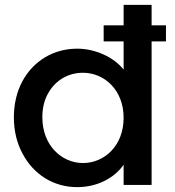

<svg xmlns="http://www.w3.org/2000/svg" viewBox="-20 -760 718 789"><path d="M37 -278C37 -223 49 -173 72 -130C118 -42 201 9 297 9C382 9 451 -30 488 -83V0H603V-590H662V-656H603V-740H488V-656H406V-590H488V-474C447 -526 370 -560 298 -560C249 -560 205 -548 166 -525C86 -477 37 -389 37 -278ZM178 -377C209 -432 262 -461 321 -461C408 -461 488 -391 488 -276C488 -160 408 -90 321 -90C234 -90 154 -162 154 -278C154 -316 162 -349 178 -377Z"/></svg>

Font: Poppins Medium
Style: Regular
Weight: 500
Designer: Ninad Kale (Devanagari), Jonny Pinhorn (Latin)
Foundry: Indian Type Foundry
Version: 4.004